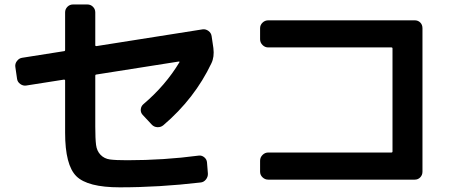

<svg xmlns="http://www.w3.org/2000/svg" viewBox="-20 -803 2040 851"><path d="M55.7 -453.1 47.9 -506.8Q45.9 -520.5 55.2 -532.7Q64.5 -544.9 78.1 -546.9L263.7 -576.2Q268.6 -576.2 268.6 -582V-748Q268.6 -762.7 278.8 -772.9Q289.1 -783.2 303.7 -783.2H367.2Q381.8 -783.2 392.1 -772.9Q402.3 -762.7 402.3 -748V-602.5Q402.3 -598.6 407.2 -598.6L877.9 -672.9Q891.6 -674.8 903.8 -666Q916 -657.2 918 -642.6L925.8 -589.8Q930.7 -550.8 917 -522.5Q842.8 -366.2 704.1 -248Q692.4 -238.3 677.2 -239.3Q662.1 -240.2 652.3 -251L612.3 -293.9Q602.5 -304.7 604 -318.8Q605.5 -333 616.2 -341.8Q713.9 -424.8 775.4 -527.3Q777.3 -530.3 772.5 -530.3L407.2 -472.7Q402.3 -472.7 402.3 -466.8V-242.2Q402.3 -187.5 405.8 -160.6Q409.2 -133.8 425.8 -116.7Q442.4 -99.6 467.3 -96.2Q492.2 -92.8 543.9 -92.8Q706.1 -92.8 860.4 -113.3Q874 -115.2 885.3 -106Q896.5 -96.7 897.5 -83L901.4 -34.2Q902.3 -19.5 892.6 -7.3Q882.8 4.9 868.2 5.9Q685.5 27.3 510.7 27.3Q368.2 27.3 318.4 -22Q268.6 -71.3 268.6 -214.8V-446.3Q268.6 -450.2 263.7 -450.2L95.7 -423.8Q82 -421.9 69.8 -430.7Q57.6 -439.5 55.7 -453.1Z M1168.9 -6.8Q1154.3 -6.8 1143.6 -17.1Q1132.8 -27.3 1132.8 -42V-90.8Q1132.8 -105.5 1143.6 -116.2Q1154.3 -127 1168.9 -127H1714.8Q1719.7 -127 1719.7 -131.8V-587.9Q1719.7 -592.8 1714.8 -592.8H1168.9Q1154.3 -592.8 1143.6 -603.5Q1132.8 -614.3 1132.8 -628.9V-677.7Q1132.8 -692.4 1143.6 -702.6Q1154.3 -712.9 1168.9 -712.9H1818.4Q1833 -712.9 1842.8 -703.1Q1852.5 -693.4 1852.5 -677.7V-42Q1852.5 -27.3 1842.8 -17.1Q1833 -6.8 1818.4 -6.8Z"/></svg>

Font: Rounded-L Mgen+ 1mn bold
Style: Bold
Weight: 700
Designer: [Source Han Sans]
Ryoko NISHIZUKA  (kana & ideographs); Paul D. Hunt (Latin, Greek & Cyrillic); Wenlong ZHANG  (bopomofo
Version: Version 1.059.20150602